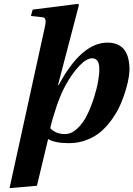

<svg xmlns="http://www.w3.org/2000/svg" viewBox="-20 -720 682 982"><path d="M236.8 -64Q266.6 -34.2 312 -34.2Q345.2 -34.2 375.2 -62.3Q405.3 -90.3 425.5 -131.8Q445.8 -173.3 460.7 -220.5Q475.6 -267.6 482.2 -306.6Q488.8 -345.7 487.8 -367.2Q487.8 -421.9 451.2 -421.9Q422.9 -421.9 386.2 -383.8Q349.6 -345.7 314.9 -283.2Q290.5 -238.8 269.3 -176Q248 -113.3 236.8 -64ZM28.8 242.2 209 -580.1Q212.9 -597.2 213.4 -607.2Q213.9 -617.2 210.2 -624Q206.5 -630.9 196.8 -631.8L138.2 -638.2L147 -670.9L378.9 -700.2L383.8 -694.8L276.9 -286.1H280.8Q397 -502 529.8 -502Q637.7 -502 642.1 -374Q643.1 -356.9 639.2 -329.3Q635.3 -301.8 624.8 -265.1Q614.3 -228.5 598.4 -190.9Q582.5 -153.3 557.4 -116.5Q532.2 -79.6 501.2 -51.3Q470.2 -22.9 426.5 -5.4Q382.8 12.2 333 12.2Q260.7 12.2 226.1 -8.8L168.9 230Z"/></svg>

Font: Linguistics Pro
Style: Bold Italic
Weight: 700
Italic angle: -12°
Designer: Stefan Peev, Context Ltd
Foundry: Stefan Peev, Context Ltd
Version: Version 001.000